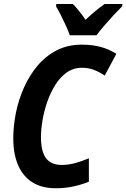

<svg xmlns="http://www.w3.org/2000/svg" viewBox="-20 -953 646 982"><path d="M264.6 9.8Q193.4 9.8 145 -21Q96.7 -51.8 72.3 -108.9Q47.9 -166 47.9 -245.1Q47.9 -309.6 61.5 -376.7Q75.2 -443.8 103 -506.1Q130.9 -568.4 172.6 -617.7Q214.4 -667 270.5 -695.8Q326.7 -724.6 397.5 -724.6Q451.2 -724.6 493.7 -713.4Q536.1 -702.1 575.2 -677.7L515.6 -566.4Q488.3 -585 460.2 -595.7Q432.1 -606.4 398.9 -606.4Q355.5 -606.4 321.3 -582.3Q287.1 -558.1 262.5 -518.3Q237.8 -478.5 221.4 -431.2Q205.1 -383.8 197.3 -336.9Q189.5 -290 189.5 -252.4Q189.5 -178.7 215.3 -144Q241.2 -109.4 296.4 -109.4Q330.1 -109.4 365 -118.9Q399.9 -128.4 434.6 -143.6V-23.9Q403.3 -10.3 359.1 -0.2Q314.9 9.8 264.6 9.8ZM336.9 -772.5Q329.6 -793.9 317.4 -821Q305.2 -848.1 291.7 -874.5Q278.3 -900.9 266.6 -920.4L268.1 -932.6H352.5Q362.3 -923.3 373 -910.4Q383.8 -897.5 395.5 -882.6Q407.2 -867.7 417 -851.6Q443.8 -876.5 468 -896.5Q492.2 -916.5 515.1 -932.6H606L605 -920.9Q587.4 -903.8 562 -876.5Q536.6 -849.1 512.5 -821Q488.3 -793 473.6 -772.5Z"/></svg>

Font: Open Sans SemiCondensed
Style: Bold Italic
Weight: 700
Width: 4
Italic angle: -12°
Designer: Monotype Design Team
Foundry: Monotype Imaging Inc.
Version: Version 3.003